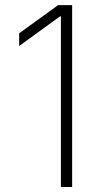

<svg xmlns="http://www.w3.org/2000/svg" viewBox="-20 -748 408 768"><path d="M268.6 -727.5V0H223.6V-682.6H220.2L56.6 -564V-614.7L212.4 -727.5Z"/></svg>

Font: Inter 18pt ExtraLight
Style: Regular
Weight: 250
Designer: Rasmus Andersson
Foundry: rsms
Version: Version 4.001;git-66647c0bb